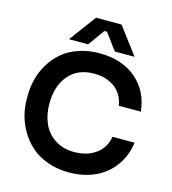

<svg xmlns="http://www.w3.org/2000/svg" viewBox="-138 -1071 1074 1201"><g transform="rotate(15 399.5 -470.5)"><path d="M329.1 -786.1H205.1L334 -960H499L629.9 -786.1H502L422.9 -893.1H405.8ZM418.9 19Q342.3 19 278.8 -4.4Q215.3 -27.8 173.1 -65.7Q130.9 -103.5 101.8 -153.1Q72.8 -202.6 59.8 -253.7Q46.9 -304.7 46.9 -356V-377.9Q46.9 -433.1 60.3 -485.8Q73.7 -538.6 103 -586.9Q132.3 -635.3 174.3 -671.6Q216.3 -708 278.3 -729.5Q340.3 -751 414.1 -751Q560.1 -751 651.6 -673.1Q743.2 -595.2 756.8 -464.8H613.8Q602.1 -538.6 548.1 -578.9Q494.1 -619.1 414.1 -619.1Q308.1 -619.1 249.5 -549.3Q190.9 -479.5 190.9 -366.2Q190.9 -293.5 216.6 -236.6Q242.2 -179.7 294.4 -146.2Q346.7 -112.8 418.9 -112.8Q501.5 -112.8 557.9 -153.8Q614.3 -194.8 626 -267.1H769Q761.7 -207.5 735.1 -156Q708.5 -104.5 665.3 -65.2Q622.1 -25.9 558.6 -3.4Q495.1 19 418.9 19Z"/></g></svg>

Font: Sora SemiBold
Style: Regular
Weight: 600
Designer: Jonathan Barnbrook, Julián Moncada
Foundry: Barnbrook Fonts
Version: Version 2.000